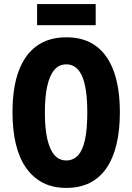

<svg xmlns="http://www.w3.org/2000/svg" viewBox="-20 -907 646 937"><path d="M565 -358Q565 -271 548.5 -202.5Q532 -134 499.5 -86.5Q467 -39 418 -14.5Q369 10 304 10Q238 10 189.5 -15Q141 -40 107.5 -87.5Q74 -135 57.5 -203.5Q41 -272 41 -359Q41 -479 71 -560Q101 -641 159.5 -683Q218 -725 304 -725Q391 -725 449 -682Q507 -639 536 -557Q565 -475 565 -358ZM199 -358Q199 -280 211 -228Q223 -176 246 -150Q269 -124 303 -124Q338 -124 361 -149Q384 -174 395 -226Q406 -278 406 -358Q406 -478 380.5 -535.5Q355 -593 304 -593Q269 -593 246 -567Q223 -541 211 -489Q199 -437 199 -358ZM447 -887V-784H161V-887Z"/></svg>

Font: Noto Sans Khmer ExtraCondensed ExtraBold
Style: Regular
Weight: 800
Width: 2
Designer: Danh Hong and the Monotype Design Team
Foundry: Monotype Imaging Inc.
Version: Version 2.004